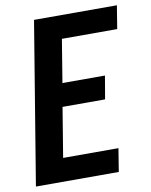

<svg xmlns="http://www.w3.org/2000/svg" viewBox="-83 -797 673 858"><g transform="rotate(-10 253.5 -367.5)"><path d="M10 0 131 -735H507L490 -630H239L207 -435H400L382 -330H189L152 -105H403L386 0Z"/></g></svg>

Font: Iosevka Term Curly XBd Obl
Style: Regular
Weight: 800
Italic angle: -9°
Designer: Belleve Invis
Foundry: Belleve Invis
Version: Version 32.3.0